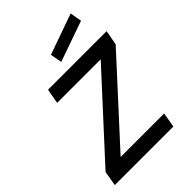

<svg xmlns="http://www.w3.org/2000/svg" viewBox="-279 -1127 1256 1256"><g transform="rotate(-45 349.0 -499.0)"><path d="M628 -916.5 346 -817.5 331 -898 613.5 -998ZM583.5 -103 565.5 0H24L41.5 -103L540.5 -647H137.5L156 -750H698L679 -647L181 -103Z"/></g></svg>

Font: Russisch Sans SemiBold
Style: Italic
Weight: 600
Width: 4
Italic angle: -10°
Designer: Michael Sharanda (font) & Cristiano Sobral (main changes)
Foundry: Michael Sharanda
Version: Version 2.00;September 8, 2020;FontCreator 13.0.0.2681 64-bi